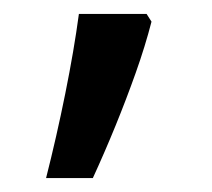

<svg xmlns="http://www.w3.org/2000/svg" viewBox="-20 -136 303 275"><path d="M190 -116 197 -105Q188 -70 174.5 -32Q161 6 145.5 44Q130 82 113 119H46Q61 60 73.5 -2Q86 -64 93 -116Z"/></svg>

Font: ugurmukhi25
Style: Book
Weight: 400
Designer: Jelle Bosma - Monotype Design Team
Foundry: Monotype Imaging Inc.
Version: Version 2.003